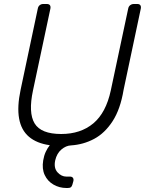

<svg xmlns="http://www.w3.org/2000/svg" viewBox="-20 -720 732 960"><path d="M312 220Q277 220 247.5 203Q218 186 203.5 155Q189 124 196 82Q200 58 208.5 39.5Q217 21 229 6Q164 -3 125 -36Q86 -69 75.5 -127.5Q65 -186 83 -271L169 -677Q171 -688 178.5 -694Q186 -700 196 -700H214Q225 -700 229.5 -694Q234 -688 232 -677L145 -268Q121 -156 153 -103Q185 -50 286 -50Q383 -50 446.5 -103Q510 -156 534 -268L621 -677Q623 -688 631 -694Q639 -700 649 -700H667Q677 -700 681.5 -694Q686 -688 684 -677L598 -271Q582 -174 543 -114Q504 -54 450.5 -25.5Q397 3 335 7Q310 8 287 27.5Q264 47 256 82Q248 120 267.5 141.5Q287 163 312 163H330Q340 163 344.5 169Q349 175 347 185L342 203Q339 213 334 216.5Q329 220 318 220Z"/></svg>

Font: Rubik Light
Style: Italic
Weight: 300
Italic angle: -12°
Designer: Hubert and Fischer
Foundry: Hubert and Fischer
Version: Version 2.300;gftools[0.9.30]